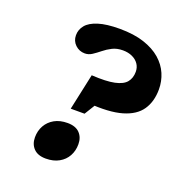

<svg xmlns="http://www.w3.org/2000/svg" viewBox="-129 -806 864 926"><g transform="rotate(20 303.0 -343.0)"><path d="M248.5 -184.5Q290 -184.5 311 -162.5Q332 -140.5 332 -105.5Q332 -72 317.2 -45.2Q302.5 -18.5 274.5 -2.8Q246.5 13 207 13Q166 13 144.8 -9Q123.5 -31 123.5 -66Q123.5 -99.5 138.5 -126.2Q153.5 -153 181.5 -168.8Q209.5 -184.5 248.5 -184.5ZM329.5 -697.5Q402.5 -697.5 454.8 -680.2Q507 -663 540.8 -633.5Q574.5 -604 590.5 -566.2Q606.5 -528.5 606.5 -487.5Q606.5 -424.5 577.2 -381.5Q548 -338.5 482.8 -319.5Q417.5 -300.5 308.5 -309L389 -384L309.5 -254.5H238.5L278.5 -440.5Q354 -436 396 -445Q438 -454 455.2 -475.2Q472.5 -496.5 472.5 -528.5Q472.5 -551 460.8 -568.2Q449 -585.5 428 -595.2Q407 -605 379.5 -605Q348.5 -605 325.5 -593.2Q302.5 -581.5 283.8 -566.2Q265 -551 247.5 -539.5Q230 -528 210.5 -528Q182 -528 161.5 -547.5Q141 -567 141 -596.5Q141 -625.5 159.8 -648.2Q178.5 -671 220.2 -684.2Q262 -697.5 329.5 -697.5Z"/></g></svg>

Font: Newsreader ExtraBold
Style: Italic
Weight: 800
Italic angle: -17°
Designer: Hugues Gentile
Foundry: Production Type
Version: Version 1.003